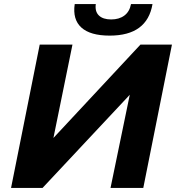

<svg xmlns="http://www.w3.org/2000/svg" viewBox="-20 -918 861 938"><path d="M34 0 174 -700H334L241 -244L666 -700H820L680 0H520L614 -455L188 0ZM516 -744Q421 -744 377.5 -783.5Q334 -823 345 -898H448Q443 -862 463 -842.5Q483 -823 523 -823Q562 -823 587.5 -842Q613 -861 620 -898H725Q699 -744 516 -744Z"/></svg>

Font: Montserrat
Style: Bold Italic
Weight: 700
Italic angle: -11.3°
Designer: Julieta Ulanovsky
Foundry: Julieta Ulanovsky
Version: Version 9.000; ttfautohint (v1.8.4.7-5d5b)